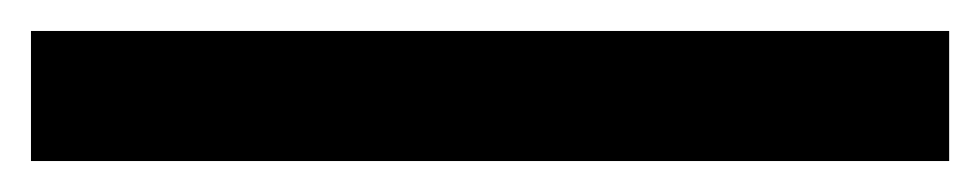

<svg xmlns="http://www.w3.org/2000/svg" viewBox="-20 4 633 124"><path d="M0 108V24H593V108Z"/></svg>

Font: Bricolage Grotesque 28pt
Style: Regular
Weight: 400
Version: Version 1.001;gftools[0.9.33.dev8+g029e19f]